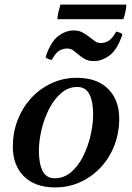

<svg xmlns="http://www.w3.org/2000/svg" viewBox="-20 -804 577 839"><path d="M318 -424Q278 -424 246.5 -396.5Q215 -369 193.5 -326Q172 -283 161 -235Q150 -187 150 -145Q150 -88 166.5 -56.5Q183 -25 219 -25L221 15Q133 15 84.5 -33.5Q36 -82 36 -163Q36 -224 56.5 -278Q77 -332 115 -374Q153 -416 204.5 -440Q256 -464 316 -464ZM219 -25Q260 -25 291.5 -52.5Q323 -80 344 -122.5Q365 -165 376 -213.5Q387 -262 387 -303Q387 -361 370.5 -392.5Q354 -424 318 -424L316 -464Q404 -464 452.5 -415.5Q501 -367 501 -285Q501 -225 480.5 -170.5Q460 -116 422 -74.5Q384 -33 332.5 -9Q281 15 221 15ZM488 -666Q496 -664 503 -661.5Q510 -659 515 -654Q493 -587 459 -562Q425 -537 391 -537Q367 -537 351.5 -545.5Q336 -554 324 -564.5Q312 -575 300.5 -583.5Q289 -592 274 -592Q255 -592 239 -582.5Q223 -573 206 -542Q198 -543 190.5 -546.5Q183 -550 179 -554Q201 -621 234 -646Q267 -671 302 -671Q324 -671 340 -662.5Q356 -654 369 -643.5Q382 -633 394 -624.5Q406 -616 421 -616Q439 -616 455 -626Q471 -636 488 -666ZM519 -720H231Q231 -733 235.5 -752Q240 -771 244 -784H532Q532 -771 528 -752Q524 -733 519 -720Z"/></svg>

Font: Poltawski Nowy Medium
Style: Italic
Weight: 500
Italic angle: -12°
Version: Version 1.001;gftools[0.9.25]